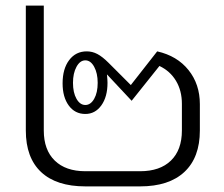

<svg xmlns="http://www.w3.org/2000/svg" viewBox="-20 -664 799 684"><path d="M692 -293V-199Q692 -103 637 -51.5Q582 0 479 0H284Q181 0 126.5 -51Q72 -102 72 -199V-644H136V-199Q136 -130 175 -92Q214 -54 284 -54H479Q550 -54 589 -92Q628 -130 628 -199V-294Q628 -341 607 -376Q586 -411 548 -429L449 -305L361 -399Q363 -379 363 -369Q363 -319 341 -288.5Q319 -258 284 -258Q247 -258 225 -288Q203 -318 203 -367Q203 -419 226.5 -450Q250 -481 289 -481Q309 -481 327 -471.5Q345 -462 367 -440L446 -361L540 -481Q611 -465 651.5 -414.5Q692 -364 692 -293ZM328 -369Q328 -403 315.5 -426Q303 -449 284 -449Q265 -449 252.5 -426Q240 -403 240 -369Q240 -334 252.5 -312Q265 -290 284 -290Q303 -290 315.5 -312Q328 -334 328 -369Z"/></svg>

Font: KoHo
Style: Regular
Weight: 400
Version: Version 1.000; ttfautohint (v1.6)